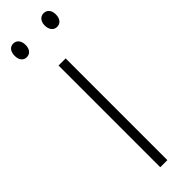

<svg xmlns="http://www.w3.org/2000/svg" viewBox="-259 -798 706 706"><g transform="rotate(-45 94.5 -445.0)"><path d="M-13 -761C-13 -741 -3 -726 15 -726C33 -726 44 -740 44 -761C44 -783 33 -797 15 -797C-3 -797 -13 -782 -13 -761ZM144 -762C144 -741 155 -726 173 -726C191 -726 202 -740 202 -762C202 -783 191 -797 173 -797C155 -797 144 -782 144 -762ZM113 -93V-622H76V-93Z"/></g></svg>

Font: Noto Sans Kannada UI Condensed ExtraLight
Style: Regular
Weight: 200
Width: 3
Designer: Jelle Bosma - Monotype Design Team
Foundry: Monotype Imaging Inc.
Version: Version 2.005